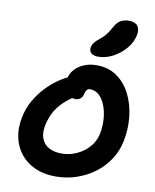

<svg xmlns="http://www.w3.org/2000/svg" viewBox="-107 -1096 955 1186"><g transform="rotate(10 371.0 -503.0)"><path d="M323.2 10Q251.4 10 195.6 -14.7Q139.8 -39.4 104.1 -83.8Q68.4 -128.2 55.8 -186.9Q43.2 -245.6 56.8 -312.8Q68.4 -372.2 96.6 -421.2Q124.8 -470.2 160.8 -508.1Q196.8 -546 234.3 -571.9Q271.8 -597.8 303.2 -611Q334.6 -624.2 352.6 -624.2Q374.6 -624.2 386.7 -617.8Q398.8 -611.4 407.6 -593.2Q422.2 -564.6 409 -541.5Q395.8 -518.4 368 -502.2Q320 -472.4 287.4 -440.8Q254.8 -409.2 235.5 -372.5Q216.2 -335.8 206.6 -290Q197 -242 209.9 -207.3Q222.8 -172.6 255.4 -154.3Q288 -136 336.2 -136Q384.8 -136 429.9 -156.4Q475 -176.8 507.7 -213.8Q540.4 -250.8 549.8 -300Q558.6 -346.6 555.1 -392.1Q551.6 -437.6 537.2 -475.1Q522.8 -512.6 498.3 -535.3Q473.8 -558 441 -558Q429.4 -558 421.8 -549.4Q414.2 -540.8 410.8 -525.6Q406.8 -504.4 393.8 -493.3Q380.8 -482.2 362 -482.2Q338.6 -482.2 319.5 -495.6Q300.4 -509 291.7 -535.5Q283 -562 290.8 -600.8Q297 -630.2 318.5 -654.9Q340 -679.6 375.3 -695.3Q410.6 -711 456.2 -711Q529.6 -711 583 -673.8Q636.4 -636.6 668.1 -574Q699.8 -511.4 708.5 -435.1Q717.2 -358.8 701.8 -280.4Q688.8 -214.4 653.2 -160.6Q617.6 -106.8 565.9 -68.8Q514.2 -30.8 452.4 -10.4Q390.6 10 323.2 10ZM455.6 -764.4Q423 -764.4 409.4 -778.6Q395.8 -792.8 400.2 -815Q404 -831.4 414.2 -844.5Q424.4 -857.6 443.6 -872.6Q469.2 -892.6 483.5 -911.5Q497.8 -930.4 513.2 -958.4Q531.6 -992.6 554.1 -1004.4Q576.6 -1016.2 604.6 -1016.2Q642.8 -1016.2 659.1 -995.8Q675.4 -975.4 668.2 -936.4Q658.6 -890.2 625 -851Q591.4 -811.8 546.3 -788.1Q501.2 -764.4 455.6 -764.4Z"/></g></svg>

Font: Shantell Sans Light
Style: Italic
Weight: 300
Italic angle: -11°
Designer: Stephen Nixon, Anya Danilova, Shantell Martin
Foundry: Arrow Type
Version: Version 1.008;[ac192a2d6]